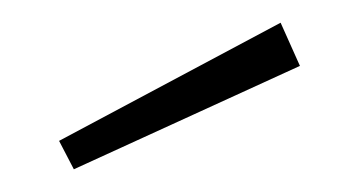

<svg xmlns="http://www.w3.org/2000/svg" viewBox="-20 -851 316 169"><path d="M227 -831 32 -727 45 -702 244 -793Z"/></svg>

Font: Glow Sans SC Normal ExtraLight
Style: Regular
Weight: 200
Designer: Ryoko NISHIZUKA (kana, bopomofo & ideographs); Paul D. Hunt (Latin, Greek & Cyrillic); Sandoll Communications, Soo-young
Version: Version 0.93